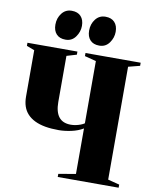

<svg xmlns="http://www.w3.org/2000/svg" viewBox="-102 -1048 898 1124"><g transform="rotate(10 346.5 -486.0)"><path d="M422 -306.5Q391.5 -288 351.5 -279.5Q311.5 -271 277.5 -271Q233 -271 197.5 -277.2Q162 -283.5 135.2 -296.5Q108.5 -309.5 90.8 -328.5Q73 -347.5 64.2 -373.2Q55.5 -399 55.5 -431V-707L9 -724.5V-743H306V-724.5L247 -707V-432.5Q247 -403 253 -380.8Q259 -358.5 270.8 -343.8Q282.5 -329 300.2 -321.8Q318 -314.5 341.5 -314.5Q356.5 -314.5 371.2 -317.5Q386 -320.5 399.2 -325.5Q412.5 -330.5 422 -337V-707L354 -724.5V-743H682V-724.5L613.5 -707V-36L682 -18.5V0H320V-18.5L422 -36ZM224.5 -799.5Q189.5 -799.5 170.5 -820Q151.5 -840.5 151.5 -876.5Q151.5 -915.5 173.8 -944Q196 -972.5 232 -972.5H233Q268 -972.5 287 -952Q306 -931.5 306 -895.5Q306 -860 284.2 -829.8Q262.5 -799.5 225.5 -799.5ZM425 -799.5Q390 -799.5 371 -820Q352 -840.5 352 -876.5Q352 -915.5 374.2 -944Q396.5 -972.5 432.5 -972.5H433.5Q468.5 -972.5 487.5 -952Q506.5 -931.5 506.5 -895.5Q506.5 -860 484.8 -829.8Q463 -799.5 426 -799.5Z"/></g></svg>

Font: Merriweather 144pt Black
Style: Regular
Weight: 900
Version: Version 2.100